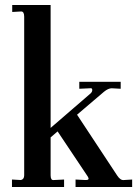

<svg xmlns="http://www.w3.org/2000/svg" viewBox="-20 -750 557 770"><path d="M28 0V-30L64 -28Q77 -31 77 -47V-683Q77 -704 65 -704L29 -702V-730H183V-237L344 -376Q350 -382 350 -389Q350 -398 341 -396L298 -394V-422H464V-394L428 -396Q414 -396 397 -382L289 -290L450 -46Q463 -26 477 -28L510 -30V0H283V-30L323 -28H325Q341 -28 332 -42L211 -223L183 -199V-47Q183 -37 186 -32Q189 -27 196 -28L237 -30V0Z"/></svg>

Font: UnnaMedium
Style: Regular
Weight: 500
Designer: Jorge de Buen Unna
Foundry: Omnibus-Type
Version: Version 2.008;hotconv 1.0.109;makeotfexe 2.5.65596